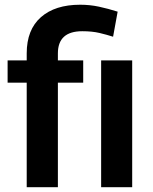

<svg xmlns="http://www.w3.org/2000/svg" viewBox="-20 -780 637 800"><path d="M221.2 0H91.3V-435.5H11.7V-528.3H91.3V-557.6Q91.3 -656.2 150.4 -708.3Q209.5 -760.3 314 -760.3Q354.5 -760.3 392.3 -752.2Q430.2 -744.1 470.2 -731.4L451.2 -627Q425.3 -635.3 394.8 -642.6Q364.3 -649.9 322.8 -649.9Q221.2 -649.9 221.2 -557.6V-528.3H326.7V-435.5H221.2ZM530.8 -528.3V0H401.4V-528.3Z"/></svg>

Font: Vazirmatn RD UI FD SemiBold
Style: Regular
Weight: 600
Designer: Saber Rastikerdar
Foundry: Saber Rastikerdar
Version: Version 33.003